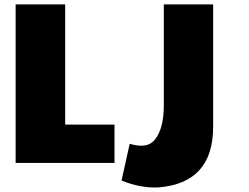

<svg xmlns="http://www.w3.org/2000/svg" viewBox="-20 -725 1130 872"><path d="M276 -159H500V15H51V-705H276ZM948 -705V-149Q948 105 702 126Q621 131 532 95L569 -72Q652 -47 685 -93Q724 -143 724 -247V-705Z"/></svg>

Font: Repo
Style: ExtraBlack
Weight: 1000
Designer: Stefan Peev
Foundry: Context Ltd
Version: Version 001.000